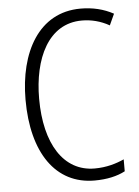

<svg xmlns="http://www.w3.org/2000/svg" viewBox="-53 -766 593 817"><g transform="rotate(-5 244.0 -357.0)"><path d="M323 -673C363 -673 403 -663 440 -642L462 -690C420 -713 373 -724 322 -724C142 -724 55 -559 55 -358C55 -131 152 10 318 10C371 10 415 0 449 -18V-69C416 -54 374 -41 323 -41C190 -41 113 -165 113 -357C113 -528 179 -673 323 -673Z"/></g></svg>

Font: Noto Sans Arabic UI Cn Lt
Style: Regular
Weight: 300
Width: 3
Designer: Monotype Design Team, Nadine Chahine and Nizar Qandah
Foundry: Monotype Imaging Inc.
Version: Version 2.010